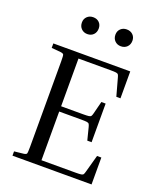

<svg xmlns="http://www.w3.org/2000/svg" viewBox="-162 -996 903 1093"><g transform="rotate(20 290.0 -449.0)"><path d="M501 -163H527V0H48V-26L103 -32Q119 -34 122 -40Q125 -46 125 -81V-599Q125 -634 122 -640Q119 -646 103 -648L48 -653V-680H514V-517H489L460 -622Q457 -634 453.5 -639.5Q450 -645 440 -646.5Q430 -648 406 -648H212V-359H346Q370 -359 380 -360.5Q390 -362 393.5 -367.5Q397 -373 400 -385L419 -460H445V-226H419L400 -301Q397 -313 393.5 -318.5Q390 -324 380 -325.5Q370 -327 346 -327H212V-32H418Q442 -32 452 -33.5Q462 -35 465.5 -40.5Q469 -46 472 -58ZM211 -796Q189 -796 174.5 -810.5Q160 -825 160 -848Q160 -870 174.5 -884Q189 -898 211 -898Q234 -898 248 -884Q262 -870 262 -848Q262 -825 248 -810.5Q234 -796 211 -796ZM414 -796Q392 -796 377.5 -810.5Q363 -825 363 -848Q363 -870 377.5 -884Q392 -898 414 -898Q437 -898 451.5 -884Q466 -870 466 -848Q466 -825 451.5 -810.5Q437 -796 414 -796Z"/></g></svg>

Font: Inria Serif
Style: Regular
Weight: 400
Designer: Black Foundry Team
Foundry: Black Foundry
Version: Version 1.000; ttfautohint (v1.8.3)